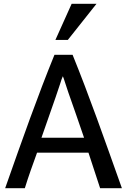

<svg xmlns="http://www.w3.org/2000/svg" viewBox="-20 -981 662 1005"><path d="M618 4H504C456 -142 450 -161 443 -182H174C152 -121 129 -58 110 4H7C100 -260 177 -478 265 -694H360C448 -477 524 -260 618 4ZM420 -260C392 -343 364 -422 337 -499C323 -539 315 -569 309 -582C305 -575 300 -559 294 -540C265 -451 230 -357 197 -260ZM335 -772H270L355 -961H485Z"/></svg>

Font: Repo Medium
Style: Regular
Weight: 500
Designer: Stefan Peev
Foundry: Context Ltd
Version: Version 1.502